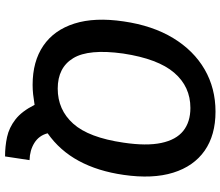

<svg xmlns="http://www.w3.org/2000/svg" viewBox="-78 -696 895 780"><g transform="rotate(90 370.0 -305.5)"><path d="M615 122Q574 122 536 113.8Q498 105.5 464.8 79.8Q431.5 54 405.5 2Q381 6 362.2 8Q343.5 10 324 10Q229 10 165.2 -33.5Q101.5 -77 75.2 -159.8Q49 -242.5 66.5 -360Q83.5 -477.5 134.2 -561Q185 -644.5 261.5 -688.8Q338 -733 433 -733Q528.5 -733 591.8 -688.8Q655 -644.5 681 -561Q707 -477.5 690 -360Q675 -255 633.2 -177.8Q591.5 -100.5 521 -51Q530 -16 560 2.8Q590 21.5 630 22.5ZM339.5 -92Q425.5 -92 482 -155Q538.5 -218 559 -359Q573 -452.5 560.2 -512.8Q547.5 -573 511.2 -602Q475 -631 418 -631Q331.5 -631 275 -565.2Q218.5 -499.5 197 -358Q177.5 -218 215.8 -155Q254 -92 339.5 -92Z"/></g></svg>

Font: Public Sans Thin SemiBold
Style: Italic
Weight: 600
Italic angle: -8°
Version: Version 2.001